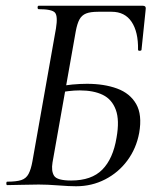

<svg xmlns="http://www.w3.org/2000/svg" viewBox="-20 -645 553 669"><path d="M245 4Q221 4 183 1Q145 -2 115 -2Q84 -2 55 -1Q26 0 5 0Q2 0 2 -6Q2 -12 5 -12Q37 -12 54 -17.5Q71 -23 79.5 -39Q88 -55 93 -83L175 -546Q182 -589 171.5 -601Q161 -613 115 -613Q111 -613 111 -619Q111 -625 115 -625H476Q484 -625 486.5 -621.5Q489 -618 487 -606L473 -471Q472 -468 466.5 -468Q461 -468 461 -472Q462 -534 438.5 -569Q415 -604 369 -604H322Q295 -604 280 -598Q265 -592 257 -577.5Q249 -563 244 -536L163 -79Q158 -49 168.5 -32.5Q179 -16 228 -16Q299 -16 336.5 -54Q374 -92 386 -165Q397 -226 383.5 -262.5Q370 -299 338 -314.5Q306 -330 258 -330Q239 -330 218.5 -327.5Q198 -325 177 -321L176 -342Q205 -348 232 -350.5Q259 -353 283 -353Q343 -353 388 -336.5Q433 -320 454.5 -282.5Q476 -245 465 -182Q455 -128 424 -86Q393 -44 346.5 -20Q300 4 245 4Z"/></svg>

Font: Cormorant Medium
Style: Italic
Weight: 500
Italic angle: -10°
Designer: Christian Thalmann (Catharsis Fonts)
Foundry: Catharsis Fonts
Version: Version 4.000